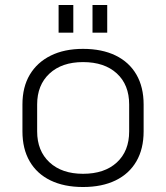

<svg xmlns="http://www.w3.org/2000/svg" viewBox="-20 -743 666 770"><path d="M313 7Q237 7 182.5 -19.5Q128 -46 99 -96Q70 -146 70 -216V-324Q70 -394 99.5 -443.5Q129 -493 183.5 -520Q238 -547 313 -547Q389 -547 443.5 -520.5Q498 -494 527 -444Q556 -394 556 -324V-216Q556 -146 527 -96Q498 -46 443.5 -19.5Q389 7 313 7ZM313 -46Q399 -46 448.5 -91.5Q498 -137 498 -216V-324Q498 -403 448.5 -448.5Q399 -494 313 -494Q228 -494 178.5 -448Q129 -402 129 -324V-216Q129 -138 178.5 -92Q228 -46 313 -46ZM274 -723V-612H215V-723ZM410 -723V-612H351V-723Z"/></svg>

Font: Pathway Extreme 8pt Thin 12pt Thin
Style: Regular
Weight: 250
Version: Version 1.001;gftools[0.9.26]